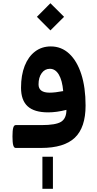

<svg xmlns="http://www.w3.org/2000/svg" viewBox="-20 -920 606 1194"><path d="M243.7 54.7H309.1V253.9H243.7ZM209.5 -815.4 293.5 -899.9 378.4 -815.4 293.5 -731ZM77.6 -142.1H238.3Q327.1 -142.1 360.1 -162.8Q393.1 -183.6 393.1 -236.8Q331.5 -221.2 279.3 -221.2Q193.4 -221.2 152.1 -258.8Q110.8 -296.4 110.8 -374.5Q110.8 -452.6 133.5 -510.3Q156.2 -567.9 198 -599.6Q239.7 -631.3 295.9 -631.3Q361.8 -631.3 410.4 -586.2Q459 -541 485.6 -458.5Q512.2 -376 512.2 -263.7Q512.2 -127 445.3 -63.5Q378.4 0 235.4 0H77.6Q66.9 0 62.3 -16.8Q57.6 -33.7 57.6 -71.3Q57.6 -108.9 62.3 -125.5Q66.9 -142.1 77.6 -142.1ZM373 -353.5Q367.2 -420.4 345.7 -456.3Q324.2 -492.2 290 -492.2Q258.8 -492.2 239.3 -465.3Q219.7 -438.5 219.7 -395Q219.7 -343.8 288.6 -343.8Q322.8 -343.8 373 -353.5Z"/></svg>

Font: Estedad-FD Bold
Style: Regular
Weight: 700
Designer: Amin Abedi
Version: Version 7.3